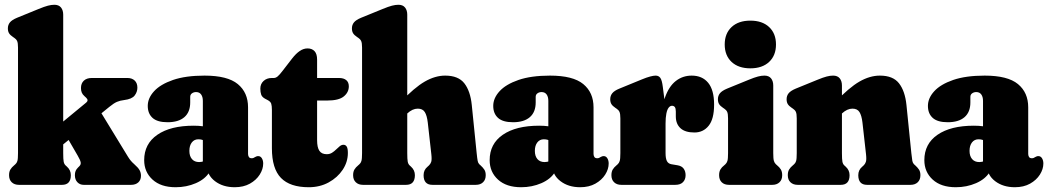

<svg xmlns="http://www.w3.org/2000/svg" viewBox="-20 -775 4394 805"><path d="M59.5 0Q40.5 0 29.2 -10.8Q18 -21.5 18 -40.5Q18 -55 23.5 -64.2Q29 -73.5 39.5 -82L44.5 -86.5Q50 -91 52.8 -99.8Q55.5 -108.5 55.5 -133V-575.5Q55.5 -595 51.8 -603Q48 -611 39.5 -616.5L35 -619.5Q23 -627.5 18 -635.5Q13 -643.5 13 -656Q13 -670.5 21.5 -681Q30 -691.5 51.5 -700.5L141 -737Q166.5 -747.5 181 -751.2Q195.5 -755 208 -755Q226.5 -755 235.8 -743.5Q245 -732 245 -713.5V-133Q245 -107 247 -97Q249 -87 255 -81.5L261 -76Q277 -61.5 277 -40.5Q277 0 240 0ZM187.5 -218 341.5 -345Q347 -349.5 347 -354.8Q347 -360 341 -365.5L334 -372Q326 -379 322.8 -387Q319.5 -395 319.5 -406Q319.5 -425.5 331.5 -436.8Q343.5 -448 364.5 -448H514.5Q533.5 -448 544.8 -437.2Q556 -426.5 556 -407.5Q556 -389.5 544.5 -374.5Q533 -359.5 500.5 -355.5Q483.5 -353.5 470.5 -348Q457.5 -342.5 438.5 -327L216.5 -146.5ZM382.5 -337.5 516.5 -118Q523 -107.5 528.8 -100.8Q534.5 -94 542.5 -87Q559.5 -72 565.2 -61.5Q571 -51 571 -38Q571 -20.5 559.8 -10.2Q548.5 0 529.5 0H331Q315 0 304.5 -11Q294 -22 294 -40.5Q294 -51 297 -58.2Q300 -65.5 307 -72.5L313 -78.5Q320 -85.5 318.2 -94.8Q316.5 -104 306 -122L243.5 -230Z M848 -80V-94L830.5 -95V-352Q830.5 -369 823.2 -379Q816 -389 802 -389Q792.5 -389 785 -383.8Q777.5 -378.5 777.5 -369V-345.5Q777.5 -305 753 -283.8Q728.5 -262.5 682.5 -262.5Q639.5 -262.5 619.5 -280.8Q599.5 -299 599.5 -331Q599.5 -363.5 626 -392.5Q652.5 -421.5 705.5 -439.8Q758.5 -458 837.5 -458Q934 -458 977 -422.5Q1020 -387 1020 -325V-129.5Q1020 -123 1023.2 -117.2Q1026.5 -111.5 1035.5 -111.5Q1040 -111.5 1043.2 -113Q1046.5 -114.5 1049.5 -116.5Q1052 -118 1055.2 -119.2Q1058.5 -120.5 1062.5 -120.5Q1072.5 -120.5 1078 -111.2Q1083.5 -102 1083.5 -89.5Q1083.5 -66 1069 -43Q1054.5 -20 1027.8 -5Q1001 10 964 10Q914.5 10 881.2 -15.5Q848 -41 848 -80ZM584.5 -103.5Q584.5 -172 639.8 -210Q695 -248 792 -248Q813 -248 831 -245.5Q849 -243 860 -238L841.5 -181.5Q833.5 -187 827 -189Q820.5 -191 811.5 -191Q794.5 -191 784.2 -177.8Q774 -164.5 774 -142.5Q774 -120.5 784.8 -108Q795.5 -95.5 815 -95.5Q826.5 -95.5 835.5 -100Q844.5 -104.5 848 -109.5L859 -54.5Q840.5 -24 801.2 -7Q762 10 716.5 10Q654.5 10 619.5 -22Q584.5 -54 584.5 -103.5Z M1102 -355.5 1092.5 -360.5Q1079 -367.5 1075.2 -378Q1071.5 -388.5 1071.5 -403.5Q1071.5 -423 1085 -435.5Q1098.5 -448 1119.5 -448H1128Q1136 -448 1144 -454.5Q1152 -461 1166 -479.5L1205 -530Q1221 -550.5 1236.8 -561.2Q1252.5 -572 1269.5 -572Q1288 -572 1298.8 -560.5Q1309.5 -549 1309.5 -525V-187.5Q1309.5 -157 1319 -142.8Q1328.5 -128.5 1350 -128.5Q1362.5 -128.5 1372 -134.5Q1381.5 -140.5 1389.2 -148.2Q1397 -156 1404.5 -162Q1412 -168 1420 -168Q1429 -168 1433.8 -160.2Q1438.5 -152.5 1438.5 -133.5Q1438.5 -96 1416.8 -63.2Q1395 -30.5 1358 -10.2Q1321 10 1274.5 10Q1196 10 1158 -29Q1120 -68 1120 -153.5V-314.5Q1120 -331 1117.2 -340Q1114.5 -349 1102 -355.5ZM1246 -353.5V-448H1401.5Q1421 -448 1431.8 -439Q1442.5 -430 1442.5 -413Q1442.5 -388 1421.5 -370.8Q1400.5 -353.5 1352 -353.5Z M1687.5 -713.5V-133Q1687.5 -107 1689.5 -97Q1691.5 -87 1697.5 -81.5L1703.5 -76Q1719.5 -61.5 1719.5 -40.5Q1719.5 0 1682.5 0H1502Q1483 0 1471.8 -10.8Q1460.5 -21.5 1460.5 -40.5Q1460.5 -55 1466 -64.2Q1471.5 -73.5 1482 -82L1487 -86.5Q1492.5 -91 1495.2 -99.8Q1498 -108.5 1498 -133V-575.5Q1498 -595 1494.2 -603Q1490.5 -611 1482 -616.5L1477.5 -619.5Q1465.5 -627.5 1460.5 -635.5Q1455.5 -643.5 1455.5 -656Q1455.5 -670.5 1464 -681Q1472.5 -691.5 1494 -700.5L1583.5 -737Q1609 -747.5 1623.5 -751.2Q1638 -755 1650.5 -755Q1669 -755 1678.2 -743.5Q1687.5 -732 1687.5 -713.5ZM1671.5 -284.5 1638.5 -325 1658 -345.5Q1717.5 -408 1761 -433Q1804.5 -458 1846.5 -458Q1901.5 -458 1926.8 -425.8Q1952 -393.5 1958 -335L1978.5 -133Q1981 -109 1982.8 -100.2Q1984.5 -91.5 1989.5 -86.5L1994.5 -82Q2004.5 -73 2010.5 -64Q2016.5 -55 2016.5 -40.5Q2016.5 -21.5 2005.2 -10.8Q1994 0 1975 0H1793Q1756 0 1756 -40.5Q1756 -62.5 1772.5 -76L1778.5 -81.5Q1784.5 -87 1787.8 -96Q1791 -105 1788.5 -128L1773.5 -261.5Q1770 -291 1761 -305.2Q1752 -319.5 1731.5 -319.5Q1720.5 -319.5 1709.5 -314.5Q1698.5 -309.5 1686 -298Z M2296.5 -80V-94L2279 -95V-352Q2279 -369 2271.8 -379Q2264.5 -389 2250.5 -389Q2241 -389 2233.5 -383.8Q2226 -378.5 2226 -369V-345.5Q2226 -305 2201.5 -283.8Q2177 -262.5 2131 -262.5Q2088 -262.5 2068 -280.8Q2048 -299 2048 -331Q2048 -363.5 2074.5 -392.5Q2101 -421.5 2154 -439.8Q2207 -458 2286 -458Q2382.5 -458 2425.5 -422.5Q2468.5 -387 2468.5 -325V-129.5Q2468.5 -123 2471.8 -117.2Q2475 -111.5 2484 -111.5Q2488.5 -111.5 2491.8 -113Q2495 -114.5 2498 -116.5Q2500.5 -118 2503.8 -119.2Q2507 -120.5 2511 -120.5Q2521 -120.5 2526.5 -111.2Q2532 -102 2532 -89.5Q2532 -66 2517.5 -43Q2503 -20 2476.2 -5Q2449.5 10 2412.5 10Q2363 10 2329.8 -15.5Q2296.5 -41 2296.5 -80ZM2033 -103.5Q2033 -172 2088.2 -210Q2143.5 -248 2240.5 -248Q2261.5 -248 2279.5 -245.5Q2297.5 -243 2308.5 -238L2290 -181.5Q2282 -187 2275.5 -189Q2269 -191 2260 -191Q2243 -191 2232.8 -177.8Q2222.5 -164.5 2222.5 -142.5Q2222.5 -120.5 2233.2 -108Q2244 -95.5 2263.5 -95.5Q2275 -95.5 2284 -100Q2293 -104.5 2296.5 -109.5L2307.5 -54.5Q2289 -24 2249.8 -7Q2210.5 10 2165 10Q2103 10 2068 -22Q2033 -54 2033 -103.5Z M2751 -243Q2751 -318 2767.8 -365.5Q2784.5 -413 2813.5 -435.5Q2842.5 -458 2880 -458Q2924.5 -458 2949.2 -427.8Q2974 -397.5 2974 -336.5Q2974 -276 2951.2 -247.8Q2928.5 -219.5 2891.5 -219.5Q2852.5 -219.5 2833 -237.5Q2813.5 -255.5 2813.5 -287V-307.5Q2813.5 -320 2809.5 -325.8Q2805.5 -331.5 2797.5 -331.5Q2789.5 -331.5 2783.2 -323.2Q2777 -315 2773.8 -298.5Q2770.5 -282 2770.5 -257ZM2759 -410.5 2770.5 -321V-133Q2770.5 -111 2776 -100Q2781.5 -89 2794.5 -86.5L2821 -82Q2838.5 -79 2846.5 -67.8Q2854.5 -56.5 2854.5 -40.5Q2854.5 -22.5 2843.5 -11.2Q2832.5 0 2811.5 0H2585Q2566 0 2554.8 -10.8Q2543.5 -21.5 2543.5 -40.5Q2543.5 -55 2549 -64.2Q2554.5 -73.5 2565 -82L2570 -86.5Q2575.5 -91.5 2578.2 -100Q2581 -108.5 2581 -133V-278.5Q2581 -298 2577.2 -306Q2573.5 -314 2565 -319.5L2560.5 -322.5Q2548.5 -330.5 2543.5 -338.5Q2538.5 -346.5 2538.5 -359Q2538.5 -373.5 2547.2 -384.2Q2556 -395 2577 -403.5L2671 -442Q2691.5 -450.5 2705.8 -454.2Q2720 -458 2729 -458Q2741.5 -458 2748.5 -448.5Q2755.5 -439 2759 -410.5Z M3222 -416.5V-133Q3222 -109 3224.8 -100.2Q3227.5 -91.5 3233 -86.5L3238 -82Q3248 -74 3253.8 -64.5Q3259.5 -55 3259.5 -40.5Q3259.5 -21.5 3248.2 -10.8Q3237 0 3218 0H3036.5Q3017 0 3006 -10.8Q2995 -21.5 2995 -40.5Q2995 -55 3000.5 -64.5Q3006 -74 3016.5 -82L3021.5 -86.5Q3027 -91.5 3029.8 -100.2Q3032.5 -109 3032.5 -133V-278.5Q3032.5 -298 3028.8 -306Q3025 -314 3016.5 -319.5L3012 -322.5Q3000 -330.5 2995 -338.5Q2990 -346.5 2990 -359Q2990 -373.5 2998.5 -384Q3007 -394.5 3028.5 -403.5L3118 -440Q3143.5 -450.5 3158 -454.2Q3172.5 -458 3185 -458Q3203.5 -458 3212.8 -446.5Q3222 -435 3222 -416.5ZM3126 -488.5Q3076 -488.5 3047.2 -515.5Q3018.5 -542.5 3018.5 -588.5Q3018.5 -634.5 3047.2 -661.5Q3076 -688.5 3126 -688.5Q3176 -688.5 3204.8 -661.5Q3233.5 -634.5 3233.5 -588.5Q3233.5 -542.5 3204.8 -515.5Q3176 -488.5 3126 -488.5Z M3510 -416.5V-133Q3510 -107 3512 -97Q3514 -87 3520 -81.5L3526 -76Q3542 -61.5 3542 -40.5Q3542 0 3505 0H3324.5Q3305.5 0 3294.2 -10.8Q3283 -21.5 3283 -40.5Q3283 -55 3288.5 -64.2Q3294 -73.5 3304.5 -82L3309.5 -86.5Q3315 -91 3317.8 -99.8Q3320.5 -108.5 3320.5 -133V-278.5Q3320.5 -298 3316.8 -306Q3313 -314 3304.5 -319.5L3300 -322.5Q3288 -330.5 3283 -338.5Q3278 -346.5 3278 -359Q3278 -373.5 3286.5 -384Q3295 -394.5 3316.5 -403.5L3406 -440Q3431.5 -450.5 3446 -454.2Q3460.5 -458 3473 -458Q3491.5 -458 3500.8 -446.5Q3510 -435 3510 -416.5ZM3494 -284.5 3461 -325 3480.5 -345.5Q3540 -408 3583.5 -433Q3627 -458 3669 -458Q3724 -458 3749.2 -425.8Q3774.5 -393.5 3780.5 -335L3801 -133Q3803.5 -109 3805.2 -100.2Q3807 -91.5 3812 -86.5L3817 -82Q3827 -73 3833 -64Q3839 -55 3839 -40.5Q3839 -21.5 3827.8 -10.8Q3816.5 0 3797.5 0H3615.5Q3578.5 0 3578.5 -40.5Q3578.5 -62.5 3595 -76L3601 -81.5Q3607 -87 3610.2 -96Q3613.5 -105 3611 -128L3596 -261.5Q3592.5 -291 3583.5 -305.2Q3574.5 -319.5 3554 -319.5Q3543 -319.5 3532 -314.5Q3521 -309.5 3508.5 -298Z M4119 -80V-94L4101.5 -95V-352Q4101.5 -369 4094.2 -379Q4087 -389 4073 -389Q4063.5 -389 4056 -383.8Q4048.5 -378.5 4048.5 -369V-345.5Q4048.5 -305 4024 -283.8Q3999.5 -262.5 3953.5 -262.5Q3910.5 -262.5 3890.5 -280.8Q3870.5 -299 3870.5 -331Q3870.5 -363.5 3897 -392.5Q3923.5 -421.5 3976.5 -439.8Q4029.5 -458 4108.5 -458Q4205 -458 4248 -422.5Q4291 -387 4291 -325V-129.5Q4291 -123 4294.2 -117.2Q4297.5 -111.5 4306.5 -111.5Q4311 -111.5 4314.2 -113Q4317.5 -114.5 4320.5 -116.5Q4323 -118 4326.2 -119.2Q4329.5 -120.5 4333.5 -120.5Q4343.5 -120.5 4349 -111.2Q4354.5 -102 4354.5 -89.5Q4354.5 -66 4340 -43Q4325.5 -20 4298.8 -5Q4272 10 4235 10Q4185.5 10 4152.2 -15.5Q4119 -41 4119 -80ZM3855.5 -103.5Q3855.5 -172 3910.8 -210Q3966 -248 4063 -248Q4084 -248 4102 -245.5Q4120 -243 4131 -238L4112.5 -181.5Q4104.5 -187 4098 -189Q4091.5 -191 4082.5 -191Q4065.5 -191 4055.2 -177.8Q4045 -164.5 4045 -142.5Q4045 -120.5 4055.8 -108Q4066.5 -95.5 4086 -95.5Q4097.5 -95.5 4106.5 -100Q4115.5 -104.5 4119 -109.5L4130 -54.5Q4111.5 -24 4072.2 -7Q4033 10 3987.5 10Q3925.5 10 3890.5 -22Q3855.5 -54 3855.5 -103.5Z"/></svg>

Font: Fraunces 144pt S100 Black
Style: Regular
Weight: 900
Version: Version 1.000